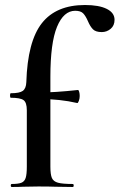

<svg xmlns="http://www.w3.org/2000/svg" viewBox="-20 -746 477 766"><path d="M27 -12Q53 -12 65.5 -17Q78 -22 82.5 -36.5Q87 -51 87 -81V-306Q87 -337 74 -346.5Q61 -356 23 -356Q20 -356 20 -365Q20 -374 23 -374Q58 -374 71 -383.5Q84 -393 85 -418Q90 -581 147 -653.5Q204 -726 319 -726Q375 -726 406 -710.5Q437 -695 437 -667Q437 -644 421.5 -631Q406 -618 386 -618Q362 -618 351 -629Q340 -640 331 -661Q322 -682 312 -692.5Q302 -703 280 -703Q234 -703 207.5 -639Q181 -575 181 -439V-81Q181 -50 187 -36Q193 -22 211.5 -17Q230 -12 270 -12Q274 -12 274 -6Q274 0 270 0L201 -1Q178 -2 133 -2L72 -1Q56 0 27 0Q23 0 23 -6Q23 -12 27 -12ZM138 -351V-377Q199 -377 291 -387Q294 -387 296 -379.5Q298 -372 298 -363Q298 -353 294.5 -343.5Q291 -334 288 -335Q219 -351 138 -351Z"/></svg>

Font: Cormorant Garamond
Style: Bold
Weight: 700
Designer: Christian Thalmann (Catharsis Fonts)
Foundry: Catharsis Fonts
Version: Version 4.000